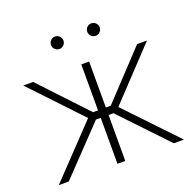

<svg xmlns="http://www.w3.org/2000/svg" viewBox="-128 -860 1003 991"><g transform="rotate(-20 374.0 -364.0)"><path d="M30.3 0 291 -273.9 33.7 -545.9H87.9L325.2 -293.5H352.5V-545.9H395.5V-293.5H422.4L659.2 -545.9H713.4L457 -273.9L717.8 0H662.1L422.4 -252.4H395.5V0H352.5V-252.4H326.2L85 0ZM273.9 -659.2Q259.8 -659.2 249.8 -669.2Q239.7 -679.2 239.7 -693.4Q239.7 -707.5 249.8 -717.5Q259.8 -727.5 273.9 -727.5Q288.1 -727.5 298.1 -717.5Q308.1 -707.5 308.1 -693.4Q308.1 -679.2 298.1 -669.2Q288.1 -659.2 273.9 -659.2ZM473.1 -659.2Q459 -659.2 449 -669.2Q439 -679.2 439 -693.4Q439 -707.5 449 -717.5Q459 -727.5 473.1 -727.5Q487.3 -727.5 497.3 -717.5Q507.3 -707.5 507.3 -693.4Q507.3 -679.2 497.3 -669.2Q487.3 -659.2 473.1 -659.2Z"/></g></svg>

Font: Inter Extra Light
Style: Regular
Weight: 200
Designer: Rasmus Andersson
Foundry: rsms
Version: Version 4.000;git-3c8e0fc